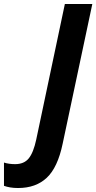

<svg xmlns="http://www.w3.org/2000/svg" viewBox="-166 -734 484 965"><path d="M-75 211Q-97 211 -114.5 208Q-132 205 -146 200V83Q-134 87 -119.5 89Q-105 91 -90 91Q-45 91 -21.5 62Q2 33 16 -32L160 -714H298L149 -12Q124 108 69 159.5Q14 211 -75 211Z"/></svg>

Font: Noto Sans Condensed
Style: Bold Italic
Weight: 700
Width: 3
Italic angle: -12°
Designer: Monotype Design Team
Foundry: Monotype Imaging Inc.
Version: Version 2.013; ttfautohint (v1.8.4.7-5d5b)